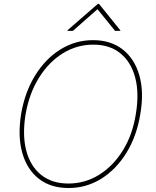

<svg xmlns="http://www.w3.org/2000/svg" viewBox="-20 -940 787 970"><path d="M688.9 -363.6Q670.8 -252.5 619 -168.3Q567.1 -84.2 491.7 -37.1Q416.2 9.9 326.7 9.9Q235.4 9.9 175.6 -37.3Q115.8 -84.5 92.3 -168.7Q68.9 -252.8 86.6 -363.6Q105.5 -474.8 157.5 -558.9Q209.5 -643.1 285.2 -690.2Q360.8 -737.2 450.3 -737.2Q539.4 -737.2 599.6 -690.3Q659.8 -643.5 683.9 -559.5Q708.1 -475.5 688.9 -363.6ZM666.2 -363.6Q683.9 -469.5 663 -548.3Q642 -627.1 587.9 -670.8Q533.7 -714.5 451.7 -714.5Q368.3 -714.5 297.2 -670.5Q226.2 -626.4 177 -547.4Q127.8 -468.4 109.4 -363.6Q92 -258.2 112.6 -179.3Q133.2 -100.5 187.7 -56.6Q242.2 -12.8 325.3 -12.8Q409.8 -12.8 481 -57.2Q552.2 -101.6 601 -180.6Q649.9 -259.6 666.2 -363.6ZM348.3 -784.1 472.5 -893.5 561.3 -784.1H588.3L587.8 -786.9L480.1 -920.5H474.4L320.8 -786.9L321.3 -784.1Z"/></svg>

Font: Inter Thin  BETA
Style: Italic
Weight: 100
Italic angle: -9.39999°
Designer: Rasmus Andersson
Foundry: rsms
Version: Version 3.011;git-f93a4a705